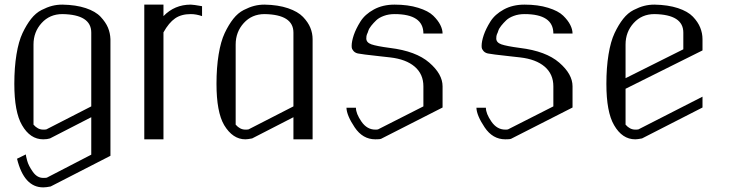

<svg xmlns="http://www.w3.org/2000/svg" viewBox="-20 -603 3165 831"><path d="M250 -542Q195.3 -542 160.2 -503.4Q125 -464.8 125 -410.2V-63.5Q143.6 -42 167 -42Q176.8 -42 180.7 -43L375 -142.6V-461.9Q375 -540 250 -542ZM250 -583Q308.6 -582 351.1 -567.9Q393.6 -553.7 415.5 -530.3Q437.5 -506.8 447.3 -483.4Q457 -460 458 -433.6V71.3L199.2 204.1Q179.7 208 167 208Q84 208 53.7 84Q89.8 66.4 91.8 65.4Q91.8 71.3 97.7 92.8Q103.5 114.3 122.1 140.6Q140.6 167 167 167Q177.7 167 182.6 166L375 66.4V-95.7L196.3 -3.9Q184.6 0 167 0Q110.4 0 75.2 -61.5Q42 -118.2 42 -240.2Q42 -310.5 51.3 -367.2Q60.5 -423.8 77.6 -460Q94.7 -496.1 114.7 -521.5Q134.8 -546.9 159.7 -559.6Q184.6 -572.3 205.6 -577.6Q226.6 -583 250 -583Z M604.5 -583H687.5V-533.2Q735.4 -583 805.7 -583Q816.4 -583 854.5 -576.2V-533.2Q829.1 -542 805.7 -542Q764.6 -542 737.8 -523.4Q710.9 -504.9 687.5 -462.9V0H604.5Z M1125 -583Q1183.6 -582 1226.6 -567.4Q1269.5 -552.7 1291.5 -529.8Q1313.5 -506.8 1323.2 -482.9Q1333 -459 1333 -433.6V0H1250V-95.7L1071.3 -3.9Q1051.8 0 1042 0Q987.3 0 950.2 -61.5Q917 -118.2 917 -240.2Q917 -310.5 926.3 -367.2Q935.5 -423.8 952.6 -460Q969.7 -496.1 989.7 -521.5Q1009.8 -546.9 1034.7 -559.6Q1059.6 -572.3 1080.6 -577.6Q1101.6 -583 1125 -583ZM1125 -542Q1070.3 -542 1035.2 -503.4Q1000 -464.8 1000 -410.2V-63.5Q1018.6 -42 1042 -42Q1051.8 -42 1055.7 -43L1250 -142.6V-461.9Q1250 -540 1125 -542Z M1687.5 -583Q1746.1 -583 1790 -569.3Q1834 -555.7 1855 -535.2Q1876 -514.6 1885.7 -495.1Q1895.5 -475.6 1895.5 -458H1812.5Q1812.5 -542 1687.5 -542Q1662.1 -542 1641.1 -534.2Q1620.1 -526.4 1608.4 -515.1Q1596.7 -503.9 1586.9 -491.7Q1577.1 -479.5 1574.2 -469.7Q1571.3 -460 1568.4 -455.1Q1565.4 -448.2 1565.4 -436.5Q1565.4 -418.9 1587.4 -411.1Q1609.4 -403.3 1668 -395.5Q1780.3 -381.8 1837.9 -332Q1895.5 -282.2 1895.5 -229.5V-137.7Q1890.6 -134.8 1786.1 -82Q1681.6 -29.3 1628.9 -2Q1625 0 1604.5 0Q1549.8 0 1515.1 -51.8Q1480.5 -103.5 1479.5 -136.7H1520.5Q1520.5 -111.3 1544.4 -76.7Q1568.4 -42 1604.5 -42Q1613.3 -42 1616.2 -43L1812.5 -142.6V-229.5Q1812.5 -282.2 1774.9 -314.5Q1737.3 -346.7 1668.9 -354.5Q1652.3 -356.4 1625 -359.4Q1543.9 -368.2 1528.8 -371.6Q1513.7 -375 1506.8 -386.7Q1504.9 -389.6 1503.9 -391.6Q1502 -395.5 1502 -404.3Q1502 -423.8 1511.2 -451.2Q1520.5 -478.5 1540 -509.8Q1559.6 -541 1598.1 -562Q1636.7 -583 1687.5 -583Z M2250 -583Q2308.6 -583 2352.5 -569.3Q2396.5 -555.7 2417.5 -535.2Q2438.5 -514.6 2448.2 -495.1Q2458 -475.6 2458 -458H2375Q2375 -542 2250 -542Q2224.6 -542 2203.6 -534.2Q2182.6 -526.4 2170.9 -515.1Q2159.2 -503.9 2149.4 -491.7Q2139.6 -479.5 2136.7 -469.7Q2133.8 -460 2130.9 -455.1Q2127.9 -448.2 2127.9 -436.5Q2127.9 -418.9 2149.9 -411.1Q2171.9 -403.3 2230.5 -395.5Q2342.8 -381.8 2400.4 -332Q2458 -282.2 2458 -229.5V-137.7Q2453.1 -134.8 2348.6 -82Q2244.1 -29.3 2191.4 -2Q2187.5 0 2167 0Q2112.3 0 2077.6 -51.8Q2043 -103.5 2042 -136.7H2083Q2083 -111.3 2106.9 -76.7Q2130.9 -42 2167 -42Q2175.8 -42 2178.7 -43L2375 -142.6V-229.5Q2375 -282.2 2337.4 -314.5Q2299.8 -346.7 2231.4 -354.5Q2214.8 -356.4 2187.5 -359.4Q2106.4 -368.2 2091.3 -371.6Q2076.2 -375 2069.3 -386.7Q2067.4 -389.6 2066.4 -391.6Q2064.5 -395.5 2064.5 -404.3Q2064.5 -423.8 2073.7 -451.2Q2083 -478.5 2102.5 -509.8Q2122.1 -541 2160.6 -562Q2199.2 -583 2250 -583Z M2812.5 -583Q2871.1 -582 2914.1 -567.9Q2957 -553.7 2979 -530.8Q3001 -507.8 3010.7 -483.4Q3020.5 -459 3020.5 -433.6V-384.8L2687.5 -218.8V-63.5Q2706.1 -42 2729.5 -42Q2739.3 -42 2743.2 -43L3020.5 -184.6V-137.7L2758.8 -3.9Q2739.3 0 2729.5 0Q2672.9 0 2637.7 -61.5Q2604.5 -118.2 2604.5 -240.2Q2604.5 -310.5 2613.8 -367.2Q2623 -423.8 2640.1 -460Q2657.2 -496.1 2677.2 -521.5Q2697.3 -546.9 2722.2 -559.6Q2747.1 -572.3 2768.1 -577.6Q2789.1 -583 2812.5 -583ZM2812.5 -542Q2757.8 -542 2722.7 -503.4Q2687.5 -464.8 2687.5 -410.2V-264.6L2937.5 -389.6V-461.9Q2937.5 -540 2812.5 -542Z"/></svg>

Font: wanta
Style: Medium
Weight: 500
Version: Version 0.91